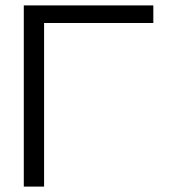

<svg xmlns="http://www.w3.org/2000/svg" viewBox="-20 -690 641 710"><path d="M68 0H143V-605H547V-670H68Z"/></svg>

Font: LT Wave Text Light
Style: Regular
Weight: 300
Designer: Daniel Lyons
Version: Version 2.5 (Glyphs App)